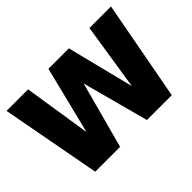

<svg xmlns="http://www.w3.org/2000/svg" viewBox="-125 -958 1235 1235"><g transform="rotate(-45 493.0 -340.5)"><path d="M145 0 18 -680H214L298 -140L266 -142L400 -681H586L721 -142L688 -140L772 -680H968L841 0H615L472 -534H515L371 0Z"/></g></svg>

Font: Teachers ExtraBold
Style: Regular
Weight: 800
Designer: Alfredo Marco Pradil, Chank Diesel
Version: Version 1.001